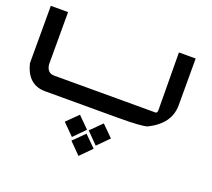

<svg xmlns="http://www.w3.org/2000/svg" viewBox="-101 -487 920 832"><g transform="rotate(20 358.5 -71.0)"><path d="M585.9 -77.1Q592.8 -79.6 592.8 -91.3L590.8 -356.4H668V-140.6Q668 -56.2 574.2 -9.3Q550.8 0 438.5 0H103Q22.9 0 0 -91.3V-356.4H79.6V-114.7Q84.5 -77.1 117.2 -77.1ZM280.3 43.9 331.1 94.7 280.3 146.5 228.5 94.7ZM390.1 43.9 441.4 94.7 390.1 146.5 338.9 94.7ZM335 111.3 386.2 162.1 335 213.9 283.7 162.1Z"/></g></svg>

Font: Kadhim
Style: Regular
Weight: 400
Designer: Developer/ Husham Jawad
Version: Version 1.00;December 29, 2020;FontCreator 13.0.0.2683 32-bi